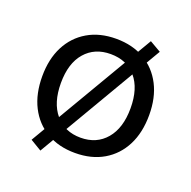

<svg xmlns="http://www.w3.org/2000/svg" viewBox="-109 -646 799 803"><g transform="rotate(20 291.0 -245.0)"><path d="M291 9Q218 9 164.5 -22.5Q111 -54 82 -111Q53 -168 53 -246Q53 -323 82 -379.5Q111 -436 164.5 -467.5Q218 -499 291 -499Q364 -499 417.5 -467.5Q471 -436 500 -379.5Q529 -323 529 -246Q529 -168 500 -111Q471 -54 417.5 -22.5Q364 9 291 9ZM291 -59Q362 -59 404 -108.5Q446 -158 446 -246Q446 -334 404.5 -382.5Q363 -431 291 -431Q220 -431 178 -382.5Q136 -334 136 -246Q136 -158 178 -108.5Q220 -59 291 -59ZM152 49 102 19 430 -539 480 -510Z"/></g></svg>

Font: Nunito Sans 10pt
Style: Regular
Weight: 400
Designer: Vernon Adams
Foundry: Vernon Adams
Version: Version 3.101;gftools[0.9.27]